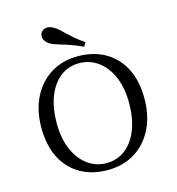

<svg xmlns="http://www.w3.org/2000/svg" viewBox="-113 -859 891 968"><g transform="rotate(-15 332.0 -375.0)"><path d="M331.5 11.3Q250 11.3 189.1 -23.8Q128.2 -58.9 95.2 -124.2Q62.1 -189.5 62.1 -281.5Q62.1 -371.8 96.4 -439.5Q130.6 -507.3 191.1 -544.8Q251.6 -582.3 332.3 -582.3Q414.5 -582.3 475 -547.2Q535.5 -512.1 569 -447.2Q602.4 -382.3 602.4 -289.5Q602.4 -199.2 568.1 -131.5Q533.9 -63.7 473 -26.2Q412.1 11.3 331.5 11.3ZM333.9 -24.2Q391.1 -24.2 433.5 -57.3Q475.8 -90.3 498.8 -149.6Q521.8 -208.9 521.8 -287.1Q521.8 -366.9 496.8 -425Q471.8 -483.1 428.2 -514.9Q384.7 -546.8 329.8 -546.8Q272.6 -546.8 230.6 -513.7Q188.7 -480.6 165.7 -421.4Q142.7 -362.1 142.7 -283.9Q142.7 -204.8 167.7 -146.4Q192.7 -87.9 236.3 -56Q279.8 -24.2 333.9 -24.2ZM376.6 -620.2Q333.1 -640.3 301.6 -650.4Q270.2 -660.5 248.4 -666.9Q226.6 -673.4 212.1 -681.5Q191.9 -694.4 185.5 -711.3Q179 -728.2 187.1 -743.5Q196.8 -758.9 214.5 -761.7Q232.3 -764.5 253.2 -752.4Q266.1 -745.2 277.8 -734.7Q289.5 -724.2 304 -710.1Q318.5 -696 338.7 -678.6Q358.9 -661.3 388.7 -641.1Z"/></g></svg>

Font: Playfair 9pt Light
Style: Regular
Weight: 300
Designer: Claus Eggers Sørensen
Foundry: Claus Eggers Sørensen
Version: Version 2.001;gftools[0.9.30]